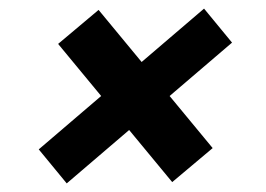

<svg xmlns="http://www.w3.org/2000/svg" viewBox="-20 -513 619 446"><path d="M135 -87 70 -166 215 -290 115 -411 209 -490 309 -369 454 -493 519 -414 374 -290 474 -169 380 -90 280 -211Z"/></svg>

Font: DM Sans 10pt
Style: Bold Italic
Weight: 700
Italic angle: -10°
Version: Version 4.004;gftools[0.9.30]